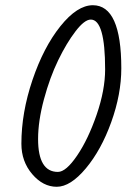

<svg xmlns="http://www.w3.org/2000/svg" viewBox="-20 -736 533 736"><path d="M383 -470Q383 -661 328 -661Q304 -661 269.5 -616Q235 -571 203 -505Q171 -439 148.5 -355.5Q126 -272 126 -203Q126 -77 202 -77Q233 -77 275.5 -139.5Q318 -202 350.5 -296.5Q383 -391 383 -470ZM62 -185Q62 -304 104.5 -429.5Q147 -555 211.5 -635.5Q276 -716 336 -716Q445 -716 445 -474Q445 -375 406.5 -268Q368 -161 309 -90.5Q250 -20 197.5 -20Q145 -20 103.5 -68.5Q62 -117 62 -185Z"/></svg>

Font: Kalam Light
Style: Regular
Weight: 300
Version: Version 2.001;PS 1.0;hotconv 1.0.79;makeotf.lib2.5.61930; tt